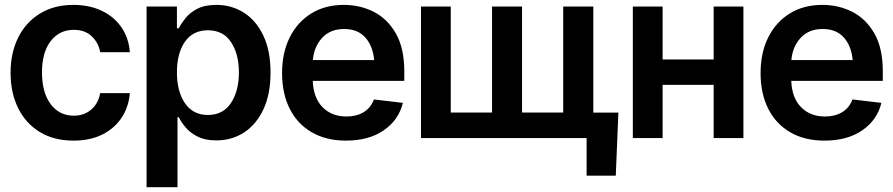

<svg xmlns="http://www.w3.org/2000/svg" viewBox="-20 -573 3707 797"><path d="M285.2 10.7Q203.6 10.7 145 -25.1Q86.4 -61 55.2 -124.5Q23.9 -188 23.9 -270.5Q23.9 -354 55.7 -417.5Q87.4 -481 146 -516.8Q204.6 -552.7 284.2 -552.7Q351.1 -552.7 402.3 -528.3Q453.6 -503.9 484.1 -459.7Q514.6 -415.5 519 -356.4H396Q388.7 -396 360.6 -422.6Q332.5 -449.2 286.1 -449.2Q226.6 -449.2 190.4 -402.3Q154.3 -355.5 154.3 -272.5Q154.3 -189 190.2 -140.9Q226.1 -92.8 286.1 -92.8Q328.6 -92.8 358.2 -117.7Q387.7 -142.6 396 -186.5H519Q514.2 -128.4 484.6 -84Q455.1 -39.6 404.3 -14.4Q353.5 10.7 285.2 10.7Z M588.4 204.1V-545.9H714.4V-455.6H722.2Q731.9 -475.1 750 -497.8Q768.1 -520.5 799.1 -536.6Q830.1 -552.7 878.4 -552.7Q941.4 -552.7 992.2 -520.5Q1043 -488.3 1073 -425.5Q1103 -362.8 1103 -272Q1103 -182.1 1073.5 -119.1Q1043.9 -56.2 993.2 -23.2Q942.4 9.8 877.9 9.8Q831.5 9.8 800.5 -5.9Q769.5 -21.5 750.7 -43.9Q731.9 -66.4 722.2 -86.4H716.8V204.1ZM842.8 -95.7Q906.2 -95.7 939 -145.8Q971.7 -195.8 971.7 -272.5Q971.7 -348.6 939.2 -397.9Q906.7 -447.3 842.8 -447.3Q780.8 -447.3 747.6 -399.7Q714.4 -352.1 714.4 -272.5Q714.4 -193.4 747.8 -144.5Q781.2 -95.7 842.8 -95.7Z M1416 10.7Q1334 10.7 1274.4 -23.7Q1214.8 -58.1 1182.9 -121.1Q1150.9 -184.1 1150.9 -269.5Q1150.9 -354 1182.6 -417.7Q1214.4 -481.4 1272 -517.1Q1329.6 -552.7 1407.7 -552.7Q1475.1 -552.7 1532 -523.7Q1588.9 -494.6 1623.5 -433.6Q1658.2 -372.6 1658.2 -277.3V-237.3H1278.3Q1280.8 -167 1318.8 -128.2Q1356.9 -89.4 1418 -89.4Q1459.5 -89.4 1489.3 -107.2Q1519 -125 1532.2 -160.2L1652.3 -146Q1635.3 -75.2 1573.2 -32.2Q1511.2 10.7 1416 10.7ZM1408.7 -452.6Q1350.6 -452.6 1316.9 -415.5Q1283.2 -378.4 1278.8 -323.7H1533.2Q1527.8 -382.3 1496.3 -417.5Q1464.8 -452.6 1408.7 -452.6Z M1727.5 -545.9H1851.1V-106H2022.5V-545.9H2147V-106H2317.9V-545.9H2442.9V-105.5H2546.9L2536.1 156.2H2415V0H1727.5Z M2730.5 -545.9V-326.2H2942.4V-545.9H3065.9V0H2942.4V-220.7H2730.5V0H2606.9V-545.9Z M3402.3 10.7Q3320.3 10.7 3260.7 -23.7Q3201.2 -58.1 3169.2 -121.1Q3137.2 -184.1 3137.2 -269.5Q3137.2 -354 3168.9 -417.7Q3200.7 -481.4 3258.3 -517.1Q3315.9 -552.7 3394 -552.7Q3461.4 -552.7 3518.3 -523.7Q3575.2 -494.6 3609.9 -433.6Q3644.5 -372.6 3644.5 -277.3V-237.3H3264.6Q3267.1 -167 3305.2 -128.2Q3343.3 -89.4 3404.3 -89.4Q3445.8 -89.4 3475.6 -107.2Q3505.4 -125 3518.6 -160.2L3638.7 -146Q3621.6 -75.2 3559.6 -32.2Q3497.6 10.7 3402.3 10.7ZM3395 -452.6Q3336.9 -452.6 3303.2 -415.5Q3269.5 -378.4 3265.1 -323.7H3519.5Q3514.2 -382.3 3482.7 -417.5Q3451.2 -452.6 3395 -452.6Z"/></svg>

Font: Inter Tight SemiBold
Style: Regular
Weight: 600
Designer: Rasmus Andersson
Foundry: rsms
Version: Version 3.004; ttfautohint (v1.8.4.7-5d5b)